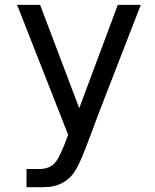

<svg xmlns="http://www.w3.org/2000/svg" viewBox="-20 -567 642 795"><path d="M89.8 208H162.1C191.9 208 218.3 201.7 240.7 189C266.1 174.8 282.7 155.8 296.9 130.9C306.6 113.8 322.8 80.1 361.8 -25.4C394 -111.8 372.1 -55.7 418.9 -175.8L563 -546.9H467.8L308.1 -119.1L146 -546.9H50.8L262.2 -8.8C236.8 61.5 219.7 94.7 205.1 109.9C192.4 123 171.9 132.8 143.1 132.8H89.8Z"/></svg>

Font: Hack
Style: Regular
Weight: 400
Monospace: yes
Designer: Christopher Simpkins
Foundry: Christopher Simpkins
Version: Version 2.010